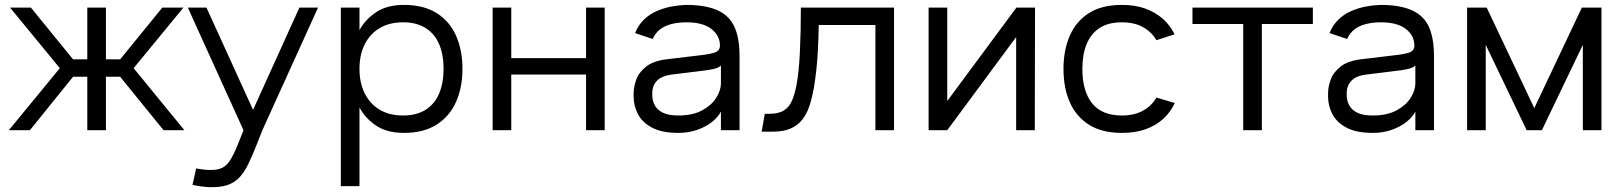

<svg xmlns="http://www.w3.org/2000/svg" viewBox="-20 -531 6621 783"><path d="M336 0V-218H278L102 0H16L224 -253L21 -500H106L278 -289H336V-500H412V-289H470L642 -500H728L525 -253L732 0H647L470 -218H412V0Z M1277 -500 1050 0 1026 61Q1008 106 992 139Q976 172 955.5 193.5Q935 215 905 224.5Q875 234 828 232Q818 231 807 230Q796 229 785 227Q774 225 765 223L780 156Q785 157 795.5 158.5Q806 160 815 161Q856 165 879 156.5Q902 148 917.5 124Q933 100 950 58L973 0L746 -500H822L1012 -83L1201 -500Z M1627 -511Q1708 -511 1761 -477.5Q1814 -444 1840 -385Q1866 -326 1866 -250Q1866 -175 1840 -116Q1814 -57 1761 -23Q1708 11 1627 11Q1558 11 1513.5 -19Q1469 -49 1446 -93V228H1370V-500H1446V-408Q1469 -451 1513.5 -481Q1558 -511 1627 -511ZM1446 -250Q1446 -193 1467.5 -150Q1489 -107 1528.5 -83.5Q1568 -60 1624 -60Q1679 -60 1716 -83.5Q1753 -107 1771 -150Q1789 -193 1789 -250Q1789 -308 1771 -350.5Q1753 -393 1716 -416.5Q1679 -440 1624 -440Q1568 -440 1528.5 -416.5Q1489 -393 1467.5 -350.5Q1446 -308 1446 -250Z M2065 0H1989V-500H2065V-294H2370V-500H2446V0H2370V-227H2065Z M2570 -396Q2582 -427 2604.5 -449.5Q2627 -472 2657.5 -485.5Q2688 -499 2722 -505Q2756 -511 2790 -511Q2866 -509 2911.5 -486.5Q2957 -464 2976.5 -418.5Q2996 -373 2996 -302V0H2920V-76Q2909 -54 2884 -34Q2859 -14 2823.5 -1.5Q2788 11 2747 11Q2679 11 2639 -10.5Q2599 -32 2581.5 -66Q2564 -100 2564 -137V-150Q2564 -177 2575 -207Q2586 -237 2616.5 -260.5Q2647 -284 2705 -290L2830 -305Q2878 -310 2897 -317.5Q2916 -325 2916 -345Q2916 -386 2881 -413Q2846 -440 2780 -440Q2746 -440 2718.5 -433Q2691 -426 2671.5 -411Q2652 -396 2642 -372ZM2640 -151V-143Q2640 -122 2649.5 -103Q2659 -84 2682 -72Q2705 -60 2746 -60Q2805 -60 2843.5 -81Q2882 -102 2900.5 -131.5Q2919 -161 2920 -188Q2920 -206 2920 -229Q2920 -252 2920 -264Q2912 -255 2891.5 -250Q2871 -245 2834 -241L2720 -227Q2679 -222 2659.5 -202Q2640 -182 2640 -151Z M3626 -500V0H3550V-429H3319Q3318 -374 3315.5 -327Q3313 -280 3308.5 -240.5Q3304 -201 3299 -172Q3292 -133 3281.5 -100.5Q3271 -68 3252.5 -44Q3234 -20 3204.5 -7Q3175 6 3132 6H3086L3099 -67H3119Q3156 -67 3177.5 -81Q3199 -95 3210 -121Q3221 -147 3228 -183Q3233 -209 3236.5 -243Q3240 -277 3242 -318Q3244 -359 3245 -404.5Q3246 -450 3246 -500Z M3767 -500H3843V-119L4125 -500H4201L4200 0H4124V-380L3843 0H3767Z M4696 -367Q4676 -401 4641 -420.5Q4606 -440 4555 -440Q4500 -440 4464.5 -417Q4429 -394 4411.5 -351.5Q4394 -309 4394 -250Q4394 -160 4433.5 -110Q4473 -60 4555 -60Q4606 -60 4641 -79.5Q4676 -99 4696 -133L4771 -111Q4754 -74 4724 -46.5Q4694 -19 4652 -4Q4610 11 4555 11Q4474 11 4421.5 -22Q4369 -55 4343 -113.5Q4317 -172 4317 -250Q4317 -327 4343 -386Q4369 -445 4421.5 -478Q4474 -511 4555 -511Q4609 -511 4650.5 -496Q4692 -481 4722 -454.5Q4752 -428 4770 -391Z M5126 0H5050V-433H4843V-500H5334V-433H5126Z M5402 -396Q5414 -427 5436.5 -449.5Q5459 -472 5489.5 -485.5Q5520 -499 5554 -505Q5588 -511 5622 -511Q5698 -509 5743.5 -486.5Q5789 -464 5808.5 -418.5Q5828 -373 5828 -302V0H5752V-76Q5741 -54 5716 -34Q5691 -14 5655.5 -1.5Q5620 11 5579 11Q5511 11 5471 -10.5Q5431 -32 5413.5 -66Q5396 -100 5396 -137V-150Q5396 -177 5407 -207Q5418 -237 5448.5 -260.5Q5479 -284 5537 -290L5662 -305Q5710 -310 5729 -317.5Q5748 -325 5748 -345Q5748 -386 5713 -413Q5678 -440 5612 -440Q5578 -440 5550.5 -433Q5523 -426 5503.5 -411Q5484 -396 5474 -372ZM5472 -151V-143Q5472 -122 5481.5 -103Q5491 -84 5514 -72Q5537 -60 5578 -60Q5637 -60 5675.5 -81Q5714 -102 5732.5 -131.5Q5751 -161 5752 -188Q5752 -206 5752 -229Q5752 -252 5752 -264Q5744 -255 5723.5 -250Q5703 -245 5666 -241L5552 -227Q5511 -222 5491.5 -202Q5472 -182 5472 -151Z M6206 0 6039 -348V0H5963V-500H6043L6237 -90L6431 -500H6511V0H6435V-348L6268 0Z"/></svg>

Font: Nata Sans
Style: Regular
Weight: 400
Designer: Daniel Uzquiano Cruz
Version: Version 1.001